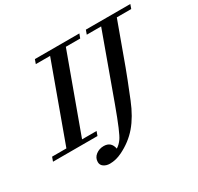

<svg xmlns="http://www.w3.org/2000/svg" viewBox="-234 -879 1343 1300"><g transform="rotate(-30 437.5 -229.0)"><path d="M-55.7 0 -43.9 -32.7H67.9L285.6 -630.4H173.8L185.5 -663.1H533.2L521 -630.4H408.7L190.4 -32.7H303.7L292 0ZM272.5 204.6Q245.1 204.6 225.3 191.2Q205.6 177.7 205.6 154.3Q205.6 121.1 231.9 100.3Q258.3 79.6 293.5 79.6Q351.6 79.6 362.8 139.2Q387.7 124 407.2 96.2Q433.6 60.1 501 -124.5L684.6 -630.4H572.3L584 -663.1H931.6L919.9 -630.4H807.1L689.5 -308.1Q669.4 -252.4 606.4 -96.2Q564.5 7.8 507.6 74.5Q450.7 141.1 366.7 181.6Q319.3 204.6 272.5 204.6Z"/></g></svg>

Font: Elstob 10pt SemiBold
Style: Italic
Weight: 600
Italic angle: -20°
Designer: Peter S. Baker
Version: Version 1.015